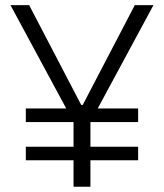

<svg xmlns="http://www.w3.org/2000/svg" viewBox="-20 -713 626 733"><path d="M78.6 -247.1V-298.8H232.9L20 -693.4H91.3L290 -312.5H295.9L494.6 -693.4H565.9L353 -298.8H507.3V-247.1H325.2V-152.8H507.3V-101.1H325.2V0H260.7V-101.1H78.6V-152.8H260.7V-247.1Z"/></svg>

Font: Cascadia Code NF Light
Style: Regular
Weight: 300
Monospace: yes
Designer: Aaron Bell
Foundry: Saja Typeworks
Version: Version 2404.023; ttfautohint (v1.8.4)